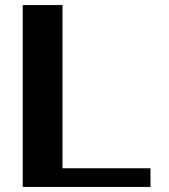

<svg xmlns="http://www.w3.org/2000/svg" viewBox="-20 -737 665 757"><path d="M69.7 0V-716.9H226.4V-10.4L96.8 -73.5H573.3V0Z"/></svg>

Font: Russolo 10pt ExtraLight
Style: Regular
Weight: 200
Designer: Micah Stupak-Hahn
Version: Version 1.000